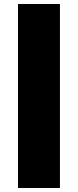

<svg xmlns="http://www.w3.org/2000/svg" viewBox="-20 -833 390 961"><path d="M280 -813H70V108H280Z"/></svg>

Font: Fira Sans Ultra
Style: Regular
Weight: 950
Designer: Carrois Corporate & Edenspiekermann AG
Foundry: Carrois Corporate GbR & Edenspiekermann AG
Version: Version 4.203;PS 004.203;hotconv 1.0.88;makeotf.lib2.5.64775